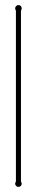

<svg xmlns="http://www.w3.org/2000/svg" viewBox="-20 -730 146 760"><path d="M63 -11.2Q65.9 -7.3 65.9 -2.9Q65.9 2.4 62.3 6.1Q58.6 9.8 53.2 9.8Q47.9 9.8 43.9 6.1Q40 2.4 40 -2.9Q40 -7.3 43 -11.2V-688Q40 -692.4 40 -696.8Q40 -702.1 43.9 -706.1Q47.9 -710 53.2 -710Q58.6 -710 62.3 -706.1Q65.9 -702.1 65.9 -696.8Q65.9 -692.4 63 -688Z"/></svg>

Font: Wire One
Style: Regular
Weight: 400
Designer: Alexei Vanyashin, Gayaneh Bagdasaryan
Foundry: Cyreal Type Foundry
Version: Version 1.000